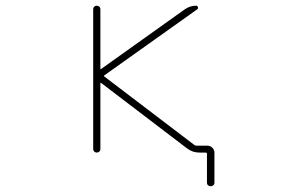

<svg xmlns="http://www.w3.org/2000/svg" viewBox="-20 -564 1040 679"><path d="M711.9 82V-19.5Q711.9 -24.4 708 -24.4H685.5Q661.1 -24.4 641.6 -39.1L337.9 -270.5Q335 -272.5 335 -268.6V-36.1Q335 -31.2 331.1 -27.8Q327.1 -24.4 322.3 -24.4Q317.4 -24.4 313.5 -27.8Q309.6 -31.2 309.6 -36.1V-532.2Q309.6 -537.1 313.5 -540.5Q317.4 -543.9 322.3 -543.9Q327.1 -543.9 331.1 -540.5Q335 -537.1 335 -532.2V-321.3Q335 -317.4 337.9 -320.3L633.8 -531.2Q652.3 -543.9 673.8 -543.9Q677.7 -543.9 679.7 -539.1Q681.6 -534.2 677.7 -531.2L349.6 -297.9Q345.7 -295.9 349.6 -293L668 -50.8Q670.9 -48.8 675.8 -48.8H713.9Q723.6 -48.8 731 -41.5Q738.3 -34.2 738.3 -24.4V82Q738.3 87.9 734.4 91.3Q730.5 94.7 725.1 94.7Q719.7 94.7 715.8 91.3Q711.9 87.9 711.9 82Z"/></svg>

Font: Rounded Mgen+ 1mn thin
Style: Regular
Weight: 100
Designer: [Source Han Sans]
Ryoko NISHIZUKA  (kana & ideographs); Paul D. Hunt (Latin, Greek & Cyrillic); Wenlong ZHANG  (bopomofo
Version: Version 1.059.20150602